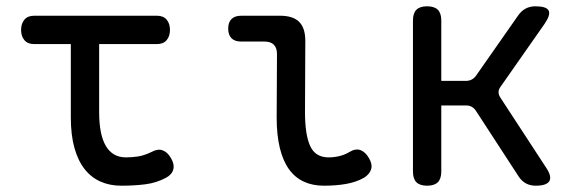

<svg xmlns="http://www.w3.org/2000/svg" viewBox="-20 -580 1840 610"><path d="M479 -530Q499 -530 509.5 -517.5Q520 -505 520 -485Q520 -465 509.5 -452.5Q499 -440 479 -440H295V-224Q295 -152 316.5 -116Q338 -80 380 -80Q400 -80 419 -83Q438 -86 461 -97Q481 -108 496.5 -102.5Q512 -97 523 -78Q535 -58 530.5 -41.5Q526 -25 507 -15Q477 1 442 5.5Q407 10 365 10Q329 10 299.5 -3Q270 -16 249 -42.5Q228 -69 216.5 -110Q205 -151 205 -207V-440H88Q68 -440 57.5 -452.5Q47 -465 47 -485Q47 -505 57.5 -517.5Q68 -530 88 -530Z M949 -224Q949 -152 965.5 -116Q982 -80 1024 -80Q1041 -80 1058 -84Q1075 -88 1090 -97Q1110 -109 1125.5 -103Q1141 -97 1152 -78Q1164 -58 1159 -42Q1154 -26 1136 -15Q1111 -1 1079 4.5Q1047 10 1009 10Q973 10 945 -3Q917 -16 898 -42.5Q879 -69 869 -110Q859 -151 859 -207L860 -408Q860 -428 850 -438Q840 -448 820 -448H746Q726 -448 715.5 -458.5Q705 -469 705 -489Q705 -509 715.5 -519.5Q726 -530 746 -530H870Q911 -530 930.5 -510.5Q950 -491 950 -450Z M1337 10Q1314 10 1303 -1Q1292 -12 1292 -35V-515Q1292 -538 1303 -549Q1314 -560 1337 -560Q1360 -560 1371 -549Q1382 -538 1382 -515V-323H1460Q1470 -323 1478 -327Q1486 -331 1492 -339L1627 -532Q1637 -546 1650.5 -553Q1664 -560 1681 -560Q1716 -560 1723 -546.5Q1730 -533 1710 -504L1570 -304Q1564 -296 1564 -287.5Q1564 -279 1569 -271L1714 -49Q1734 -20 1725.5 -5Q1717 10 1682 10Q1665 10 1651.5 3Q1638 -4 1628 -19L1492 -228Q1487 -236 1479 -240.5Q1471 -245 1461 -245H1382V-35Q1382 -12 1371 -1Q1360 10 1337 10Z"/></svg>

Font: Maple Mono NL
Style: Regular
Weight: 400
Monospace: yes
Designer: subframe7536
Version: Version 7.000